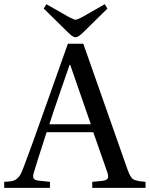

<svg xmlns="http://www.w3.org/2000/svg" viewBox="-49 -902 719 922"><path d="M161.1 -860.8 173.8 -881.8 280.8 -820.8Q307.1 -807.1 314 -807.1Q320.8 -807.1 347.2 -820.8L454.1 -881.8L466.8 -860.8L351.1 -747.1Q341.3 -737.8 337.6 -734.6Q334 -731.4 326.9 -727.3Q319.8 -723.1 314 -723.1Q308.1 -723.1 301.3 -727.1Q294.4 -731 290.8 -734.4Q287.1 -737.8 276.9 -747.1ZM-28.8 0V-28.8Q-4.4 -29.8 9.3 -32.7Q22.9 -35.6 33.4 -44.7Q43.9 -53.7 49.6 -64.5Q55.2 -75.2 64 -98.1Q93.3 -173.3 171.9 -396L276.9 -691.9H351.1L563 -88.9Q568.8 -72.8 573.7 -63.2Q578.6 -53.7 584.2 -46.9Q589.8 -40 599.9 -36.9Q609.9 -33.7 619.9 -32Q629.9 -30.3 649.9 -28.8V0H394V-28.8L439 -33.2Q462.4 -35.2 468 -44.9Q473.6 -54.7 465.8 -76.2L398.9 -267.1H174.8Q124.5 -111.8 113.8 -74.2Q107.4 -54.2 112.5 -45.2Q117.7 -36.1 139.2 -34.2L190.9 -28.8V0ZM188 -305.2H387.2L288.1 -590.8H285.2Q282.2 -582 244.6 -473.4Q207 -364.7 188 -305.2Z"/></svg>

Font: Heuristica
Style: Regular
Weight: 400
Version: Version 1.0.2